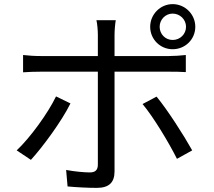

<svg xmlns="http://www.w3.org/2000/svg" viewBox="-20 -869 1040 932"><path d="M755 -739C755 -774 783 -803 818 -803C854 -803 883 -774 883 -739C883 -703 854 -675 818 -675C783 -675 755 -703 755 -739ZM709 -739C709 -678 758 -630 818 -630C879 -630 928 -678 928 -739C928 -799 879 -849 818 -849C758 -849 709 -799 709 -739ZM542 -771H448C452 -756 455 -722 455 -700V-597H177C145 -597 120 -599 92 -602V-518C119 -520 147 -521 177 -521H455V-70C455 -44 443 -32 416 -32C390 -32 344 -36 301 -44L308 36C348 40 408 43 450 43C510 43 536 16 536 -37V-521H801C825 -521 855 -521 882 -519V-602C857 -599 824 -597 800 -597H536V-699C536 -721 539 -757 542 -771ZM740 -400 672 -364C725 -301 800 -176 839 -98L913 -139C873 -211 793 -336 740 -400ZM322 -367 252 -401C213 -320 127 -201 61 -139L130 -93C186 -154 280 -281 322 -367Z"/></svg>

Font: Source Han Sans TC
Style: Regular
Weight: 400
Designer: Ryoko NISHIZUKA 西塚涼子 (kana, bopomofo & ideographs); Paul D. Hunt (Latin, Greek & Cyrillic); Sandoll Communications 산돌커뮤니
Foundry: Adobe
Version: Version 2.002;hotconv 1.0.116;makeotfexe 2.5.65601